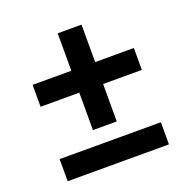

<svg xmlns="http://www.w3.org/2000/svg" viewBox="-115 -738 830 848"><g transform="rotate(-20 300.0 -314.5)"><path d="M356 -174V-350H538V-453H356V-629H244V-453H62V-350H244V-174ZM538 0V-104H62V0Z"/></g></svg>

Font: IBM Mono SemiBold
Style: Regular
Weight: 600
Monospace: yes
Designer: Mike Abbink, Paul van der Laan, Pieter van Rosmalen
Foundry: Bold Monday
Version: Version 2.3